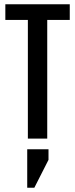

<svg xmlns="http://www.w3.org/2000/svg" viewBox="-20 -646 350 895"><path d="M106.9 229V49.8H206.1V99.1L140.1 229ZM4.9 -626H305.2V-553.2H200.2V0H109.9V-553.2H4.9Z"/></svg>

Font: Teko
Style: Regular
Weight: 400
Designer: Manushi Parikh, Jonny Pinhorn
Foundry: Indian Type Foundry
Version: Version 2.000;PS 1.0;hotconv 1.0.79;makeotf.lib2.5.61930